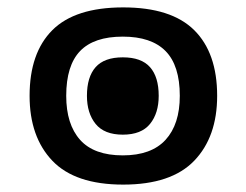

<svg xmlns="http://www.w3.org/2000/svg" viewBox="-20 -487 666 519"><path d="M313 12Q183 12 121.5 -52.5Q60 -117 60 -228Q60 -344 121.5 -405.5Q183 -467 313 -467Q443 -467 505 -405.5Q567 -344 567 -228Q567 -117 505 -52.5Q443 12 313 12ZM312 -67Q389 -67 427.5 -109Q466 -151 466 -228Q466 -310 427.5 -349Q389 -388 312 -388Q234 -388 196.5 -349Q159 -310 159 -228Q159 -151 196.5 -109Q234 -67 312 -67ZM312 -123Q262 -123 238.5 -152Q215 -181 215 -228Q215 -279 238.5 -305.5Q262 -332 312 -332Q362 -332 385.5 -305.5Q409 -279 409 -228Q409 -181 385.5 -152Q362 -123 312 -123Z"/></svg>

Font: Noto Sans Thai UI SemBd
Style: Regular
Weight: 600
Designer: Monotype Design Team
Foundry: Monotype Imaging Inc.
Version: Version 2.000;GOOG;noto-source:20170915:90ef993387c0